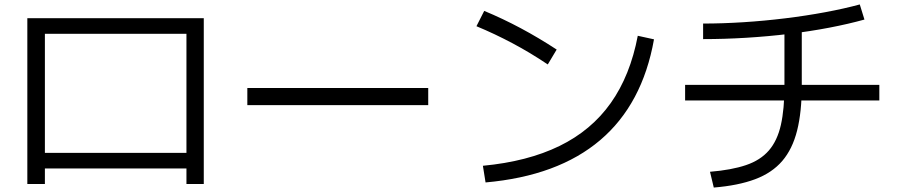

<svg xmlns="http://www.w3.org/2000/svg" viewBox="-20 -795 4040 864"><path d="M103 33V-713H897V33H819V-37H182V33ZM182 -107H819V-643H182Z M1093 -322V-399H1907V-322Z M2153 -49Q2354 -68 2497.5 -138Q2641 -208 2728.5 -331.5Q2816 -455 2850 -634L2923 -618Q2871 -326 2681 -164.5Q2491 -3 2165 26ZM2445 -505Q2366 -558 2286 -600.5Q2206 -643 2124 -677L2159 -746Q2243 -711 2323.5 -668Q2404 -625 2485 -572Z M3175 -22Q3272 -30 3337 -52Q3402 -74 3440 -118Q3478 -162 3494 -233Q3510 -304 3510 -409V-685H3588V-409Q3588 -291 3567 -207.5Q3546 -124 3500 -70.5Q3454 -17 3378 11.5Q3302 40 3192 49ZM3063 -343V-413H3937V-343ZM3144 -689Q3231 -689 3325 -695Q3419 -701 3513 -712.5Q3607 -724 3693 -740Q3779 -756 3849 -775L3870 -707Q3798 -687 3712 -670.5Q3626 -654 3531 -642.5Q3436 -631 3337.5 -625Q3239 -619 3144 -619Z"/></svg>

Font: M PLUS 1 Code
Style: Regular
Weight: 400
Designer: Coji Morishita
Foundry: UNDERFOREST DESIGN
Version: Version 1.005